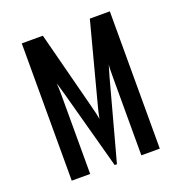

<svg xmlns="http://www.w3.org/2000/svg" viewBox="-127 -810 870 920"><g transform="rotate(-20 308.0 -350.0)"><path d="M83.5 0V-700H191L293.5 -303Q298 -284.5 302.8 -265.8Q307.5 -247 309.5 -232.5Q312 -247 316.5 -265.8Q321 -284.5 326 -303L430.5 -700H532.5V0H438.5V-402.5Q438.5 -413.5 438.8 -431.8Q439 -450 440.5 -462.5Q436.5 -448.5 431.8 -432.8Q427 -417 423 -402.5L314 0H302.5L193 -402.5Q189 -417 184.2 -433Q179.5 -449 175.5 -462.5Q176.5 -450 177 -431.8Q177.5 -413.5 177.5 -402.5V0Z"/></g></svg>

Font: Overpass Mono SemiBold
Style: Regular
Weight: 600
Monospace: yes
Designer: Delve Withrington, Dave Bailey
Foundry: Delve Fonts LLC
Version: Version 4.000